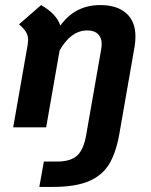

<svg xmlns="http://www.w3.org/2000/svg" viewBox="-20 -502 597 757"><path d="M514 -358Q514 -340 511 -320L450 29Q437 101 410 145.5Q383 190 330 212.5Q277 235 187 235H135L153 135H205Q258 135 284 111.5Q310 88 320 29L379 -308Q381 -322 381 -328Q381 -353 366.5 -367.5Q352 -382 324 -382Q260 -382 215 -303L162 0H32L89 -325Q91 -339 91 -344Q91 -361 83 -375Q75 -389 55 -406L142 -482Q203 -447 218 -401Q276 -482 375 -482Q441 -482 477.5 -450Q514 -418 514 -358Z"/></svg>

Font: KoHo
Style: Bold Italic
Weight: 700
Italic angle: -10°
Version: Version 1.000; ttfautohint (v1.6)